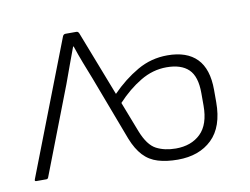

<svg xmlns="http://www.w3.org/2000/svg" viewBox="-60 -566 861 661"><g transform="rotate(-10 370.0 -235.0)"><path d="M512 12Q473 12 443 3Q413 -6 392 -28.5Q371 -51 356 -89L271 -314Q259 -344 247.5 -374Q236 -404 226 -434H224Q213 -404 201.5 -373Q190 -342 179 -311L61 -5Q59 0 54 0H19Q12 0 15 -7L196 -475Q199 -482 206 -482H244Q250 -482 253 -475L341 -248Q384 -292 432.5 -320Q481 -348 538 -348Q606 -348 641 -312Q676 -276 676 -203V-160Q676 -74 631.5 -31Q587 12 512 12ZM512 -27Q566 -27 598.5 -58.5Q631 -90 631 -156V-200Q631 -258 605 -283Q579 -308 528 -308Q480 -308 436.5 -282Q393 -256 354 -214L395 -108Q415 -57 444 -42Q473 -27 512 -27Z"/></g></svg>

Font: Sofia Sans ExtraLight
Style: Regular
Weight: 250
Version: Version 4.100-B